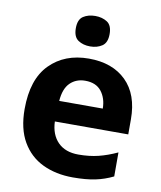

<svg xmlns="http://www.w3.org/2000/svg" viewBox="-86 -829 762 907"><g transform="rotate(10 295.5 -375.0)"><path d="M303.2 -556.2Q416.5 -556.2 482.2 -491.7Q547.9 -427.2 547.9 -308.1V-235.8H195.8Q198.2 -172.9 233.6 -137Q269 -101.1 332 -101.1Q384.3 -101.1 427.7 -111.8Q471.2 -122.6 517.1 -144V-28.8Q476.6 -8.8 432.4 0.5Q388.2 9.8 325.2 9.8Q243.2 9.8 179.9 -20.5Q116.7 -50.8 80.8 -112.8Q44.9 -174.8 44.9 -269Q44.9 -412.1 116.2 -484.1Q187.5 -556.2 303.2 -556.2ZM304.2 -450.2Q260.7 -450.2 232.2 -422.4Q203.6 -394.5 199.2 -335H408.2Q407.7 -384.3 382.1 -417.2Q356.4 -450.2 304.2 -450.2ZM297.9 -759.8Q331.1 -759.8 355 -744.4Q378.9 -729 378.9 -687Q378.9 -645.5 355 -629.6Q331.1 -613.8 297.9 -613.8Q264.2 -613.8 240.5 -629.6Q216.8 -645.5 216.8 -687Q216.8 -729 240.5 -744.4Q264.2 -759.8 297.9 -759.8Z"/></g></svg>

Font: Open Sans
Style: Bold
Weight: 700
Designer: Monotype Design Team
Foundry: Monotype Imaging Inc.
Version: Version 3.000; ttfautohint (v1.8.4)